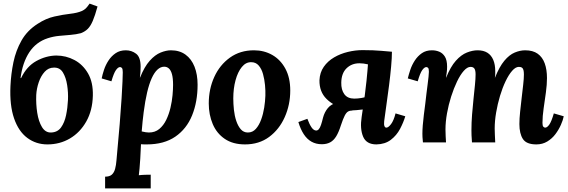

<svg xmlns="http://www.w3.org/2000/svg" viewBox="-20 -790 3152 1065"><path d="M243 11Q180 11 131.5 -25Q83 -61 58 -133.5Q33 -206 38 -313Q41 -380 54.5 -445Q68 -510 99.5 -565.5Q131 -621 189 -658Q235 -688 282 -698.5Q329 -709 369 -713.5Q409 -718 434 -729Q447 -735 455.5 -743Q464 -751 477 -770L521 -754Q507 -703 494.5 -674Q482 -645 467 -630Q452 -615 429 -606Q402 -599 371 -596.5Q340 -594 308 -591Q276 -588 245 -578Q180 -557 142.5 -500Q105 -443 94 -357H97Q128 -422 181.5 -451.5Q235 -481 292 -482Q346 -482 393 -457Q440 -432 468.5 -382.5Q497 -333 495 -259Q493 -177 458.5 -116Q424 -55 368 -22Q312 11 243 11ZM263 -55Q299 -56 318.5 -83Q338 -110 346.5 -151Q355 -192 357 -235Q359 -276 352.5 -318Q346 -360 329 -388Q312 -416 279 -415Q249 -415 228 -392Q207 -369 195 -334Q183 -299 181 -263Q179 -213 186.5 -164.5Q194 -116 213 -85Q232 -54 263 -55Z M563 255V190Q588 190 600.5 178.5Q613 167 618.5 146.5Q624 126 626 100Q637 -17 644 -102.5Q651 -188 654.5 -246Q658 -304 659.5 -338.5Q661 -373 661 -389Q661 -407 656.5 -412.5Q652 -418 646 -418Q635 -418 623 -401Q611 -384 598 -339L544 -355Q548 -376 557 -403Q566 -430 582 -454.5Q598 -479 621.5 -495Q645 -511 678 -511Q710 -511 735 -492Q760 -473 760 -420Q760 -401 759 -389Q758 -377 756 -360H757Q781 -420 810.5 -453Q840 -486 871 -498.5Q902 -511 928 -511Q976 -511 1009 -487Q1042 -463 1059 -420Q1076 -377 1076 -320Q1076 -225 1045.5 -150Q1015 -75 952.5 -32Q890 11 794 11Q789 11 779.5 11Q770 11 762 10Q760 58 758 90.5Q756 123 754 144.5Q752 166 750 182Q766 180 786 179.5Q806 179 816 179V255ZM806 -55Q840 -55 863.5 -74.5Q887 -94 902 -125Q917 -156 925.5 -192Q934 -228 937 -261.5Q940 -295 940 -319Q940 -356 934 -378Q928 -400 917 -410Q906 -420 891 -420Q871 -420 853.5 -404Q836 -388 821.5 -356Q807 -324 796 -277Q785 -230 777 -168Q774 -143 771 -116.5Q768 -90 766 -61Q777 -58 788.5 -56.5Q800 -55 806 -55Z M1389 -511Q1445 -511 1490.5 -485Q1536 -459 1563 -409Q1590 -359 1590 -288Q1590 -209 1559.5 -140.5Q1529 -72 1473 -30.5Q1417 11 1339 11Q1272 11 1227 -19.5Q1182 -50 1160 -102Q1138 -154 1138 -216Q1138 -296 1168.5 -363Q1199 -430 1255.5 -470.5Q1312 -511 1389 -511ZM1374 -445Q1344 -446 1321.5 -418.5Q1299 -391 1286.5 -345Q1274 -299 1274 -244Q1274 -214 1277.5 -181Q1281 -148 1290.5 -119.5Q1300 -91 1315.5 -73Q1331 -55 1355 -55Q1381 -55 1399 -75Q1417 -95 1428.5 -126.5Q1440 -158 1445.5 -193Q1451 -228 1452 -259Q1453 -286 1450 -318Q1447 -350 1439 -379Q1431 -408 1415 -426.5Q1399 -445 1374 -445Z M2068 11Q2012 11 1994 -32.5Q1976 -76 1986 -141Q1997 -213 2003.5 -261.5Q2010 -310 2013 -342Q2016 -374 2018 -395Q2020 -416 2021 -433Q1996 -439 1974 -439Q1931 -439 1902.5 -411.5Q1874 -384 1873 -332Q1872 -292 1890 -267.5Q1908 -243 1945 -243Q1964 -243 1984.5 -246.5Q2005 -250 2039 -259L2035 -189Q1994 -182 1957 -179Q1920 -176 1885 -177L1886 -191Q1831 -202 1791 -241.5Q1751 -281 1752 -345Q1754 -388 1776 -419.5Q1798 -451 1833 -471.5Q1868 -492 1909.5 -502Q1951 -512 1991 -512Q2024 -512 2048 -511Q2072 -510 2096.5 -508Q2121 -506 2154 -503Q2154 -470 2149.5 -420.5Q2145 -371 2138 -316Q2131 -261 2123.5 -209Q2116 -157 2111 -118Q2109 -99 2112.5 -90.5Q2116 -82 2123 -82Q2134 -82 2149 -101.5Q2164 -121 2174 -161L2228 -145Q2218 -111 2199 -75Q2180 -39 2148 -14.5Q2116 10 2068 11ZM1765 10Q1733 10 1708 -4Q1683 -18 1665 -45.5Q1647 -73 1635 -113L1685 -131Q1696 -101 1708 -83.5Q1720 -66 1734 -66Q1742 -66 1748.5 -73.5Q1755 -81 1760.5 -97Q1766 -113 1772 -138Q1780 -168 1798.5 -190.5Q1817 -213 1852.5 -222Q1888 -231 1945 -219L1935 -177Q1921 -177 1911 -171.5Q1901 -166 1892 -148.5Q1883 -131 1871 -95Q1859 -57 1845 -34Q1831 -11 1811.5 -0.5Q1792 10 1765 10Z M2955 11Q2900 11 2880.5 -19Q2861 -49 2861 -102Q2861 -132 2865 -169.5Q2869 -207 2873.5 -246Q2878 -285 2882 -319.5Q2886 -354 2886 -377Q2886 -392 2883.5 -401.5Q2881 -411 2875 -415Q2869 -419 2858 -419Q2840 -419 2821 -397.5Q2802 -376 2784.5 -339.5Q2767 -303 2753.5 -258Q2740 -213 2732 -166Q2724 -119 2724 -77Q2724 -64 2725 -41.5Q2726 -19 2727 0H2598Q2596 -21 2595.5 -39.5Q2595 -58 2595 -67Q2595 -110 2598.5 -154.5Q2602 -199 2606.5 -241.5Q2611 -284 2614.5 -319Q2618 -354 2618 -377Q2618 -400 2611.5 -409.5Q2605 -419 2590 -419Q2572 -419 2552.5 -397Q2533 -375 2515 -337.5Q2497 -300 2482.5 -254.5Q2468 -209 2459.5 -161.5Q2451 -114 2451 -72Q2451 -59 2452 -35.5Q2453 -12 2454 0H2326Q2324 -21 2323.5 -29.5Q2323 -38 2323 -48Q2323 -68 2325 -94.5Q2327 -121 2331 -152.5Q2335 -184 2339 -215Q2342 -244 2345.5 -271Q2349 -298 2352 -322Q2355 -346 2357 -364Q2359 -382 2359 -392Q2359 -409 2354.5 -413.5Q2350 -418 2345 -418Q2334 -418 2322 -401Q2310 -384 2297 -339L2242 -355Q2247 -376 2256 -403Q2265 -430 2281 -454.5Q2297 -479 2320 -495Q2343 -511 2376 -511Q2398 -511 2417 -503Q2436 -495 2448 -475.5Q2460 -456 2460 -420Q2460 -401 2458 -389Q2456 -377 2454 -360H2455Q2479 -420 2508.5 -453Q2538 -486 2569.5 -498.5Q2601 -511 2629 -511Q2662 -511 2683.5 -497.5Q2705 -484 2716 -458Q2727 -432 2727 -396Q2727 -388 2727 -379Q2727 -370 2725 -360H2726Q2750 -420 2777.5 -453Q2805 -486 2835 -498.5Q2865 -511 2893 -511Q2936 -511 2962.5 -492Q2989 -473 3001.5 -438.5Q3014 -404 3014 -357Q3014 -321 3008 -277Q3002 -233 2995.5 -189Q2989 -145 2989 -108Q2989 -92 2994 -87Q2999 -82 3004 -82Q3015 -82 3027 -99Q3039 -116 3052 -161L3107 -145Q3103 -124 3091 -97Q3079 -70 3060.5 -45.5Q3042 -21 3015.5 -5Q2989 11 2955 11Z"/></svg>

Font: Lora
Style: Bold Italic
Weight: 700
Italic angle: -3°
Designer: Olga Karpushina, Alexei Vanyashin (Cyrillic)
Foundry: Cyreal
Version: Version 3.004